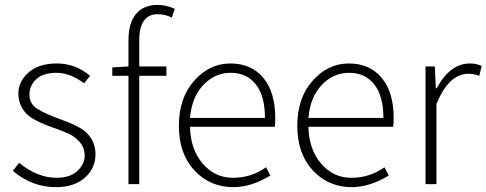

<svg xmlns="http://www.w3.org/2000/svg" viewBox="-20 -751 1984 783"><path d="M208 12.2Q110.8 12.2 32.2 -54.2L58.1 -86.9Q132.3 -25.9 210.9 -25.9Q265.1 -25.9 295.2 -53.5Q325.2 -81.1 325.2 -115Q325.2 -148.9 305.7 -170.9Q286.1 -192.9 264.6 -203.4Q243.2 -213.9 210.9 -225.6Q178.7 -236.3 163.1 -243.2Q106.4 -266.6 86.9 -288.1Q54.7 -322.8 54.9 -370.8Q55.2 -418.9 96.7 -455.6Q138.2 -492.2 212.6 -492.2Q287.1 -492.2 347.2 -441.9L323.2 -411.1Q266.1 -454.1 211.2 -454.1Q156.2 -454.1 128.2 -428.5Q100.1 -402.8 100.1 -365.2Q100.1 -327.6 131.8 -307.4Q163.6 -287.1 229.7 -263.2Q295.9 -239.3 321.8 -219.2Q368.7 -182.1 369.4 -124Q370.1 -65.9 326.7 -26.9Q283.2 12.2 208 12.2Z M503.9 0V-441.9H438V-476.1L503.9 -480V-586.9Q503.9 -657.7 534.9 -694.3Q565.9 -731 622.6 -731Q657.7 -731 692.9 -714.8L680.7 -679.2Q652.8 -693.4 622.6 -692.9Q547.4 -692.9 547.9 -584V-480H658.7V-441.9H547.9V0Z M1060.5 -270Q1060.5 -359.9 1023.2 -407Q985.8 -454.1 920.9 -454.1Q856 -454.1 808.8 -404.1Q761.7 -354 754.9 -270ZM931.6 12.2Q836.4 12.2 772.9 -55.9Q709.5 -124 709.5 -237.8Q709.5 -351.6 772 -421.9Q834.5 -492.2 919.7 -492.2Q1004.9 -492.2 1053.7 -433.6Q1102.5 -375 1102.5 -270Q1102.5 -246.1 1100.6 -233.9H754.9Q756.8 -142.1 806.4 -84Q856 -25.9 930.2 -25.9Q1004.4 -25.9 1064.9 -68.8L1082.5 -35.2Q1004.9 12.2 931.6 12.2Z M1543.5 -270Q1543.5 -359.9 1506.1 -407Q1468.8 -454.1 1403.8 -454.1Q1338.9 -454.1 1291.7 -404.1Q1244.6 -354 1237.8 -270ZM1414.6 12.2Q1319.3 12.2 1255.9 -55.9Q1192.4 -124 1192.4 -237.8Q1192.4 -351.6 1254.9 -421.9Q1317.4 -492.2 1402.6 -492.2Q1487.8 -492.2 1536.6 -433.6Q1585.4 -375 1585.4 -270Q1585.4 -246.1 1583.5 -233.9H1237.8Q1239.7 -142.1 1289.3 -84Q1338.9 -25.9 1413.1 -25.9Q1487.3 -25.9 1547.9 -68.8L1565.4 -35.2Q1487.8 12.2 1414.6 12.2Z M1715.3 0V-480H1753.4L1757.3 -391.1H1760.7Q1815.9 -492.2 1896.5 -492.2Q1924.3 -492.2 1944.3 -481.9L1934.6 -441.9Q1913.6 -449.7 1890.6 -450.2Q1810.5 -450.2 1759.8 -327.1V0Z"/></svg>

Font: SourceSansPro-Light
Style: Regular
Weight: 300
Designer: Paul D. Hunt
Foundry: Adobe Systems Incorporated
Version: Version 2.020;PS 2.0;hotconv 1.0.86;makeotf.lib2.5.63406